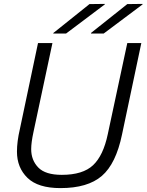

<svg xmlns="http://www.w3.org/2000/svg" viewBox="-20 -951 752 985"><path d="M606 -261Q575 -111 502.5 -48.5Q430 14 290 14Q175 14 121 -38.5Q67 -91 67 -173Q67 -225 82 -289L175 -730H249L152 -275Q140 -220 140 -186Q140 -129 176.5 -91.5Q213 -54 297 -54Q405 -54 457.5 -103.5Q510 -153 533 -263L633 -730H705ZM253 -779 254 -782 439 -930 519 -931 517 -928 319 -779ZM447 -779V-782L633 -930L712 -931L711 -928L512 -779Z"/></svg>

Font: Nacelle Light
Style: Italic
Weight: 300
Italic angle: -12°
Designer: Sora Sagano
Foundry: Sora Sagano
Version: Version 1.000;FEAKit 1.0